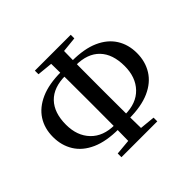

<svg xmlns="http://www.w3.org/2000/svg" viewBox="-171 -958 1170 1170"><g transform="rotate(-45 414.5 -373.0)"><path d="M52 -382Q52 -456 87.5 -511Q123 -566 193 -597Q263 -628 367 -628H412V-593H370Q268 -593 214.5 -537.5Q161 -482 161 -379Q161 -283 216.5 -225.5Q272 -168 370 -168H412V-133H370Q263 -133 192.5 -164.5Q122 -196 87 -252.5Q52 -309 52 -382ZM417 -133V-168H458Q557 -168 612 -225.5Q667 -283 667 -379Q667 -482 613.5 -537.5Q560 -593 459 -593H417V-628H461Q567 -628 636.5 -597Q706 -566 741 -510.5Q776 -455 776 -382Q776 -309 741 -252.5Q706 -196 635.5 -164.5Q565 -133 458 -133ZM359 0Q361 -85 361.5 -171.5Q362 -258 362 -344V-396Q362 -484 361.5 -571Q361 -658 359 -746H471Q469 -660 468.5 -572.5Q468 -485 468 -397V-345Q468 -260 468.5 -173Q469 -86 471 0ZM260 -715V-746H569V-715L431 -701H400ZM260 0V-32L403 -45H437L569 -32V0Z"/></g></svg>

Font: Noto Serif KR SemiBold
Style: Regular
Weight: 600
Designer: Ryoko NISHIZUKA 西塚涼子 (kana & ideographs); Frank Grießhammer (Latin, Greek & Cyrillic); Wenlong ZHANG 张文龙 (bopomofo); San
Foundry: Adobe
Version: Version 2.003-H1;hotconv 1.1.1;makeotfexe 2.6.0